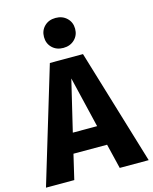

<svg xmlns="http://www.w3.org/2000/svg" viewBox="-148 -1025 887 1114"><g transform="rotate(-15 295.5 -468.5)"><path d="M394 -149H192L157 0H-13L196 -693H395L604 0H430ZM366 -268 293 -574 220 -268ZM389 -847Q389 -808 362.5 -782.5Q336 -757 295 -757Q254 -757 228 -782.5Q202 -808 202 -847Q202 -886 228 -911.5Q254 -937 295 -937Q336 -937 362.5 -911.5Q389 -886 389 -847Z"/></g></svg>

Font: FiraGOUPP
Style: Bold
Weight: 700
Designer: bBox Type
Foundry: bBox Type GmbH
Version: Version 1.001